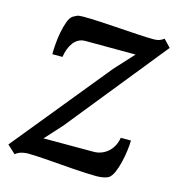

<svg xmlns="http://www.w3.org/2000/svg" viewBox="-93 -649 685 739"><g transform="rotate(15 249.5 -279.0)"><path d="M311.5 -403.8 381.3 -480 180.7 -480.5Q165.5 -480.5 153.8 -473.9Q142.1 -467.3 133.5 -455.8Q125 -444.3 119.6 -429.4Q114.3 -414.6 111.8 -398.4H71.3Q71.3 -415.5 73.2 -439.9Q75.2 -464.4 79.8 -488.3Q84.5 -512.2 91.8 -531.7Q99.1 -551.3 109.9 -558.1Q116.2 -562 123.8 -565.4Q131.3 -568.8 149.4 -568.8Q178.2 -568.8 217.5 -566.7Q256.8 -564.5 296.9 -561.8Q336.9 -559.1 373.3 -556.9Q409.7 -554.7 432.6 -554.7Q443.8 -554.7 453.1 -557.1Q462.4 -559.6 473.6 -567.9L501.5 -538.6L184.1 -144.5L122.6 -76.7H322.3Q339.4 -76.7 354.2 -82.8Q369.1 -88.9 380.6 -99.6Q392.1 -110.4 399.4 -124.8Q406.7 -139.2 409.2 -155.8H449.7Q449.7 -138.7 446.5 -114.7Q443.4 -90.8 437.7 -67.4Q432.1 -43.9 423.8 -24.9Q415.5 -5.9 404.8 1.5Q398.4 5.4 386 8.3Q373.5 11.2 355.5 11.2Q337.4 11.2 314 10Q290.5 8.8 264.9 7.1Q239.3 5.4 212.9 3.2Q186.5 1 162.1 -0.7Q137.7 -2.4 116.7 -3.7Q95.7 -4.9 81.1 -4.9Q72.3 -4.9 60.1 -2.7Q47.9 -0.5 37.6 5.9L30.8 11.2L-2 -19Z"/></g></svg>

Font: Merriweather
Style: Italic
Weight: 400
Italic angle: -7°
Designer: Eben Sorkin ( eben@eyebytes.com )
Foundry: Eben Sorkin ( eben@eyebytes.com )
Version: Version 1.005; ttfautohint (v0.97) -l 13 -r 13 -G 200 -x 24 